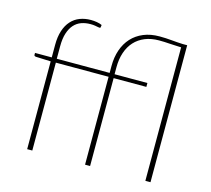

<svg xmlns="http://www.w3.org/2000/svg" viewBox="-102 -836 1051 958"><g transform="rotate(15 423.0 -357.0)"><path d="M115.5 0V-453.5L38.5 -456.5Q29 -457.5 29 -464V-474H115.5V-539Q115.5 -581 125.8 -612.2Q136 -643.5 154.8 -664.2Q173.5 -685 199.5 -695Q225.5 -705 256.5 -705Q271.5 -705 287 -702.5Q302.5 -700 314 -694.5L312.5 -683Q312 -679 309 -678.8Q306 -678.5 299.5 -679.8Q293 -681 283.2 -682.8Q273.5 -684.5 259.5 -684.5Q234 -684.5 212.5 -676.8Q191 -669 175.2 -651.5Q159.5 -634 150.5 -606.2Q141.5 -578.5 141.5 -538.5V-474H414.5V-510Q414.5 -555 427.5 -592.8Q440.5 -630.5 465.2 -657.5Q490 -684.5 526 -699.5Q562 -714.5 608.5 -714.5Q640.5 -714.5 671.5 -711.5Q702.5 -708.5 729.5 -707.5H752.5V0H726V-689.5Q700 -690 669 -692.2Q638 -694.5 611 -694.5Q570.5 -694.5 538.8 -681.5Q507 -668.5 485 -644.5Q463 -620.5 451.5 -586.2Q440 -552 440 -510V-474H609.5V-454H440.5V0H414.5V-454H142V0Z"/></g></svg>

Font: Lato 2
Style: Regular
Weight: 200
Designer: Lukasz Dziedzic with Adam Twardoch and Botio Nikoltchev
Foundry: tyPoland Lukasz Dziedzic
Version: Version 2.015; 2015-08-06; http://www.latofonts.com/